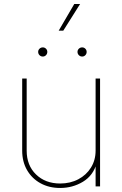

<svg xmlns="http://www.w3.org/2000/svg" viewBox="-20 -935 614 963"><path d="M281.7 7.8Q226.1 7.8 183.1 -15.9Q140.1 -39.6 115.7 -81.8Q91.3 -124 91.3 -179.7V-541H113.8V-179.7Q113.8 -105.5 160.6 -60.1Q207.5 -14.6 281.7 -14.6Q332.5 -14.6 372.8 -35.9Q413.1 -57.1 436.3 -94.5Q459.5 -131.8 459.5 -179.7V-541H481.9V0H459.5V-117.2H465.3Q447.8 -54.7 396 -23.4Q344.2 7.8 281.7 7.8ZM392.1 -651.4Q382.3 -651.4 375.5 -658.2Q368.7 -665 368.7 -674.8Q368.7 -684.1 375.5 -690.7Q382.3 -697.3 392.1 -697.3Q401.4 -697.3 408 -690.7Q414.6 -684.1 414.6 -674.8Q414.6 -665 408 -658.2Q401.4 -651.4 392.1 -651.4ZM194.8 -651.4Q185.1 -651.4 178.2 -658.2Q171.4 -665 171.4 -674.8Q171.4 -684.1 178.2 -690.7Q185.1 -697.3 194.8 -697.3Q204.1 -697.3 210.7 -690.7Q217.3 -684.1 217.3 -674.8Q217.3 -665 210.7 -658.2Q204.1 -651.4 194.8 -651.4ZM274.4 -781.2 352.5 -915H381.8L297.4 -781.2Z"/></svg>

Font: Inter 17pt Thin
Style: Regular
Weight: 250
Version: Version 4.001;git-66647c0bb